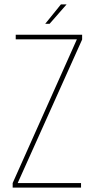

<svg xmlns="http://www.w3.org/2000/svg" viewBox="-20 -859 435 879"><path d="M259 -839H285L207 -750H187ZM351 -21V0H38V-21L332 -679H52V-700H356V-678L61 -21Z"/></svg>

Font: Bebas Neue Light
Style: Regular
Weight: 300
Designer: Ryoichi Tsunekawa
Foundry: Ryoichi Tsunekawa
Version: Version 001.003; ttfautohint (v1.5.65-e2d9)